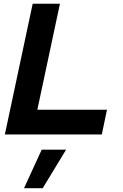

<svg xmlns="http://www.w3.org/2000/svg" viewBox="-20 -720 658 1028"><path d="M6 0 155 -700H300.9L179.9 -132.3H552.8L525.1 0ZM108.6 287.6 203.4 81.2H334L208.6 287.6Z"/></svg>

Font: Red Hat Display VF
Style: Italic
Weight: 300
Italic angle: -12°
Designer: Pentagram, MCKL
Foundry: Pentagram, MCKL
Version: Version 1.010